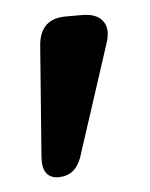

<svg xmlns="http://www.w3.org/2000/svg" viewBox="-34 -730 281 360"><g transform="rotate(-5 106.0 -550.5)"><path d="M50 -652Q55 -700 102 -700H133Q161 -700 172 -684.5Q183 -669 174 -643L106 -434Q94 -401 63 -401Q31 -401 34 -442Z"/></g></svg>

Font: Quicksand Light
Style: Bold
Weight: 700
Version: Version 3.004